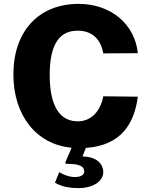

<svg xmlns="http://www.w3.org/2000/svg" viewBox="-20 -753 775 989"><path d="M381 -128C293 -128 236 -198 236 -367C236 -535 293 -595 380 -595C456 -595 500 -549 512 -478L690 -479C675 -627 553 -733 385 -733C179 -733 49 -592 49 -369C49 -161 165 -9 349 8L318 80C314 90 318 91 327 91C392 91 414 105 414 131C414 148 395 159 366 159C337 159 307 147 285 134L263 188C299 210 343 216 387 216C453 216 512 184 512 133C512 97 484 54 405 53L422 9C608 -4 672 -120 690 -255L512 -257C499 -185 453 -128 381 -128Z"/></svg>

Font: United Sans ExtraBold
Style: Regular
Weight: 800
Designer: Pablo Impallari, Rodrigo Fuenzalida (Modified by Dan O. Williams)
Version: Version 1.000;PS 001.000;hotconv 1.0.88;makeotf.lib2.5.64775